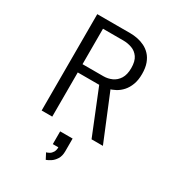

<svg xmlns="http://www.w3.org/2000/svg" viewBox="-223 -826 1096 1208"><g transform="rotate(30 325.0 -222.0)"><path d="M123 0V-700H363Q388.5 -700 415.5 -694.8Q442.5 -689.5 467.5 -677.2Q492.5 -665 512.2 -644Q532 -623 543.8 -591Q555.5 -559 555.5 -514.5Q555.5 -470 543.2 -437.5Q531 -405 511 -382.5Q491 -360 466 -346.5Q441 -333 414.8 -327Q388.5 -321 365.5 -321H200V0ZM485.5 0 346.5 -344 423 -352.5 568 0ZM200 -381H351.5Q384 -381 412.8 -394Q441.5 -407 459.8 -436Q478 -465 478 -512.5Q478 -562.5 459 -589.8Q440 -617 410 -627.8Q380 -638.5 348 -638.5H200ZM300.5 256 278.5 214Q288.5 211.5 300.5 204.8Q312.5 198 321.2 183.8Q330 169.5 330 145.5L380 148Q380 182.5 365.8 205Q351.5 227.5 332.8 239.5Q314 251.5 300.5 256ZM289.5 148V55.5H380V148Z"/></g></svg>

Font: Trispace Thin Light
Style: Regular
Weight: 300
Version: Version 1.210